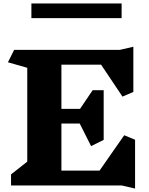

<svg xmlns="http://www.w3.org/2000/svg" viewBox="-20 -1075 862 1113"><path d="M685 0H44V-64L138 -138V-682L26 -714L62 -786H675L753 -804V-542L690 -515L566 -700H336V-444H444L517 -552H581V-264L508 -228L442 -359H336V-86H557L700 -291L763 -265V18ZM162 -1055H685V-970H162Z"/></svg>

Font: Inknut Antiqua ExtraBold
Style: Regular
Weight: 800
Designer: Claus Eggers Sørensen
Foundry: Claus Eggers Sørensen
Version: Version 1.003; ttfautohint (v1.8.2) -l 8 -r 50 -G 200 -x 14 